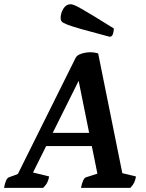

<svg xmlns="http://www.w3.org/2000/svg" viewBox="-52 -908 706 928"><path d="M-32.5 0Q-28.5 -21.9 -22.6 -35.1Q-16.7 -48.4 -9.2 -50.9L59 -76.1L20.3 -38.8L313.3 -627.9Q318.7 -638.6 331.6 -644.6Q344.5 -650.6 358.9 -653Q373.2 -655.5 382.4 -655.5Q393.9 -655.5 403.9 -654Q414 -652.5 422.5 -649.6L545 -42.2L521.3 -75.3L605.1 -55.1Q602.7 -38.9 597 -26.6Q591.4 -14.3 578.2 0H339.4Q343.9 -21.9 349.8 -35.1Q355.7 -48.4 363.2 -50.9L431.8 -72.9L423.7 -43.9L318.9 -562.6L350.9 -563.2L91 -41.1L90.2 -78.5L185.6 -55.1Q182.6 -38.9 176.7 -26.6Q170.8 -14.3 156.6 0ZM149.8 -202 172.6 -265.7H403.5L407.6 -202ZM478.1 -730.3Q392.3 -752.8 343.8 -766.6Q295.3 -780.4 273.6 -788.9Q251.8 -797.4 246.4 -804.1Q241 -810.7 241 -819.5Q241 -844.4 254.2 -865.9Q267.4 -887.5 289 -887.5Q295.9 -887.5 307.3 -883.1Q318.7 -878.6 341 -865.9Q363.3 -853.3 401 -830.5Q438.7 -807.7 498.2 -770.4Q498.2 -756.1 493.6 -743.2Q489.1 -730.3 478.1 -730.3Z"/></svg>

Font: Petrona
Style: Italic
Weight: 400
Italic angle: -9°
Designer: Ringo R. Seeber
Foundry: Ringo R. Seeber
Version: Version 2.001; ttfautohint (v1.8.3)